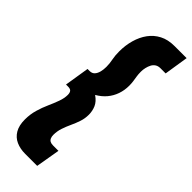

<svg xmlns="http://www.w3.org/2000/svg" viewBox="-307 -767 1003 1003"><g transform="rotate(45 194.5 -265.0)"><path d="M18 84Q18 46 28 11.5Q38 -23 52 -54Q66 -85 76 -113Q86 -141 86 -165Q86 -181 79.5 -189Q73 -197 56 -197H41L63 -334H78Q96 -334 106 -345Q116 -356 120.5 -373.5Q125 -391 125 -411Q125 -436 120 -460Q115 -484 115 -516Q115 -561 126.5 -601.5Q138 -642 160.5 -673Q183 -704 217.5 -722Q252 -740 300 -740H389L368 -606H330Q313 -606 301.5 -598.5Q290 -591 283.5 -578.5Q277 -566 273.5 -551Q270 -536 270 -521Q270 -502 272.5 -486.5Q275 -471 277 -457Q279 -443 279 -426Q279 -392 268.5 -362Q258 -332 238 -308Q218 -284 187 -266Q216 -246 226.5 -221.5Q237 -197 237 -170Q237 -142 228.5 -116.5Q220 -91 208.5 -66.5Q197 -42 188.5 -16.5Q180 9 180 36Q180 48 184 57.5Q188 67 196.5 71.5Q205 76 218 76H258L235 210H146Q109 210 80 197Q51 184 34.5 156Q18 128 18 84Z"/></g></svg>

Font: Georama ExtraBold
Style: Italic
Weight: 800
Italic angle: -9°
Version: Version 1.001